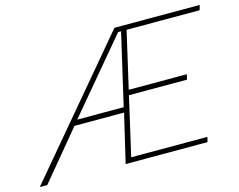

<svg xmlns="http://www.w3.org/2000/svg" viewBox="-156 -801 1175 942"><g transform="rotate(-15 431.5 -330.0)"><path d="M-63 0 493 -660H926L919 -635H548L482 -348H777L771 -322H476L408 -25H795L789 0H373L431 -246H179L-25 0ZM200 -272H436L520 -635H505Z"/></g></svg>

Font: Elaine Sans ExtraLight
Style: Italic
Weight: 275
Italic angle: -13°
Designer: Wei Huang
Foundry: Wei Huang
Version: Version 2.001;December 24, 2019;FontCreator 12.0.0.2547 64-b